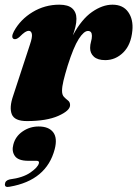

<svg xmlns="http://www.w3.org/2000/svg" viewBox="-22 -492 572 800"><path d="M35.5 -329.5Q22.5 -335.5 36 -361.5Q63 -411 114 -441.8Q165 -472.5 225 -472.5Q262 -472.5 279.2 -456.8Q296.5 -441 296.5 -413.5Q296.5 -397.5 292.2 -380Q288 -362.5 281.5 -344.5Q318 -412 361.5 -442.2Q405 -472.5 446.5 -472.5Q490.5 -472.5 512.2 -441.8Q534 -411 529.5 -364.5Q524 -305.5 491.8 -273.5Q459.5 -241.5 416.5 -241.5Q385 -241.5 369.2 -255.8Q353.5 -270 353.5 -292Q353.5 -305.5 357.2 -318.2Q361 -331 361 -342.5Q361 -363 344.5 -363Q327.5 -363 306 -329.5Q284.5 -296 260 -218.5Q248.5 -181 242.5 -155.8Q236.5 -130.5 236.5 -113.5Q236.5 -96.5 244.8 -88Q253 -79.5 261.5 -73Q270 -66.5 270 -54Q270 -31 221 -9.2Q172 12.5 90 12.5Q38.5 12.5 27.2 -15.8Q16 -44 32.5 -92L102.5 -305.5Q113.5 -337.5 110.8 -350.5Q108 -363.5 98 -363.5Q90.5 -363.5 82 -358Q73.5 -352.5 58.5 -337.5Q45 -326 35.5 -329.5ZM96 178Q54 178 40 158Q26 138 33.5 110.5Q42 76.5 72 55.8Q102 35 139 35Q181 35 199.5 59Q218 83 206 129.5Q172 259.5 18.5 286Q-3 290.5 -1.5 275Q-0.5 260 18.5 255.5Q73.5 248.5 104.5 227Q135.5 205.5 140 188.5Q143 178 130 178Z"/></svg>

Font: Fraunces 72pt Black
Style: Italic
Weight: 900
Italic angle: -16°
Version: Version 1.000;[b76b70a41]